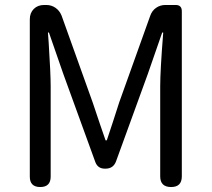

<svg xmlns="http://www.w3.org/2000/svg" viewBox="-20 -753 852 773"><path d="M142 0Q100 0 100 -42V-675Q100 -701 116 -717Q132 -733 158 -733H166Q187 -733 203.5 -721.5Q220 -710 228 -690L353 -341Q387 -239 405 -188H410Q419 -214 435.5 -265Q452 -316 460 -341L585 -690Q592 -710 608.5 -721.5Q625 -733 646 -733H656H687Q712 -733 712 -708V-43Q712 0 669 0Q625 0 625 -43V-406Q625 -468 637 -620V-622H633L575 -455L447 -103Q436 -74 405 -74H402Q374 -74 364 -100L235 -455L177 -622H173Q174 -609 176 -581Q184 -456 184 -406V-42Q184 0 142 0Z"/></svg>

Font: GenSenRounded JP R
Style: Regular
Weight: 400
Version: Version 1.501;PS 1;hotconv 16.6.51;makeotf.lib2.5.65220